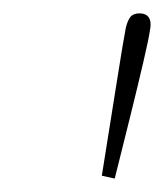

<svg xmlns="http://www.w3.org/2000/svg" viewBox="-20 -780 247 290"><path d="M153.3 -510.3 133.8 -514.6Q146.5 -592.8 156.2 -655Q166 -717.3 169.9 -737.3Q172.4 -748.5 176.8 -754.2Q181.2 -759.8 190.4 -759.8Q197.8 -759.8 201.7 -756.8Q205.6 -753.9 206.8 -748.8Q208 -743.7 207 -737.3Q204.6 -720.7 196.5 -686.3Q188.5 -651.9 177.2 -606.2Q166 -560.5 153.3 -510.3Z"/></svg>

Font: Reddit Sans ExtraLight
Style: Italic
Weight: 250
Italic angle: -11.25°
Designer: Stephen Hutchings
Version: Version 1.013